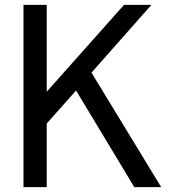

<svg xmlns="http://www.w3.org/2000/svg" viewBox="-20 -765 695 785"><path d="M354 -468C354 -468 639 0 639 0C639 0 529 0 529 0C529 0 291 -395 291 -395C291 -395 171 -260 171 -260C171 -260 171 0 171 0C171 0 76 0 76 0C76 0 76 -745 76 -745C76 -745 171 -745 171 -745C171 -745 171 -390 171 -390C171 -390 487 -745 487 -745C487 -745 599 -745 599 -745C599 -745 354 -468 354 -468Z"/></svg>

Font: Preevio_Regular
Style: Regular
Weight: 500
Designer: Gumpita Rahayu
Foundry: Tokotype Studio
Version: ""